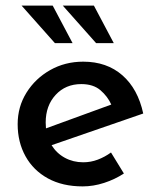

<svg xmlns="http://www.w3.org/2000/svg" viewBox="-20 -655 565 685"><path d="M275 10Q203 10 151 -18.5Q99 -47 71 -97.5Q43 -148 43 -212Q43 -274 74.5 -324.5Q106 -375 159 -405Q212 -435 277 -435Q361 -435 416.5 -386.5Q472 -338 491 -250L164 -137Q182 -108 211.5 -92Q241 -76 277 -76Q304 -76 329 -85.5Q354 -95 376 -111L422 -36Q390 -15 351.5 -2.5Q313 10 275 10ZM144 -197 377 -282Q364 -311 338.5 -333Q313 -355 270 -355Q214 -355 178.5 -316.5Q143 -278 143 -218Q143 -207 144 -197ZM57 -635H168L239 -501H176ZM204 -635H315L386 -501H323Z"/></svg>

Font: Reem Kufi Ink
Style: Regular
Weight: 400
Designer: Khaled Hosny
Version: Version 1.7